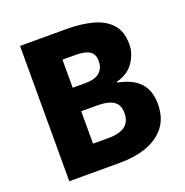

<svg xmlns="http://www.w3.org/2000/svg" viewBox="-119 -760 838 868"><g transform="rotate(-20 300.0 -325.5)"><path d="M69 0V-651H294Q362 -651 417 -636.5Q472 -622 504 -587Q536 -552 536 -489Q536 -446 509 -405Q482 -364 425 -349V-345Q495 -332 530 -294.5Q565 -257 565 -192Q565 -125 531.5 -82.5Q498 -40 441 -20Q384 0 314 0ZM228 -392H289Q337 -392 358.5 -412Q380 -432 380 -466Q380 -499 358 -513Q336 -527 290 -527H228ZM228 -123H302Q357 -123 383 -143.5Q409 -164 409 -205Q409 -244 383.5 -261.5Q358 -279 302 -279H228Z"/></g></svg>

Font: Source Code Pro ExtraBold
Style: Regular
Weight: 800
Monospace: yes
Designer: Paul D. Hunt, Teo Tuominen
Foundry: Adobe Systems Incorporated
Version: Version 1.018;hotconv 1.0.116;makeotfexe 2.5.65601